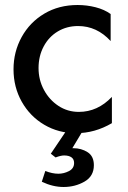

<svg xmlns="http://www.w3.org/2000/svg" viewBox="-20 -522 511 767"><path d="M290 -502Q215 -502 157 -467.5Q99 -433 66.5 -374Q34 -315 34 -245Q34 -174 67 -115.5Q100 -57 157 -23.5Q214 10 284 10Q359 10 427 -30V-135Q370 -75 295 -75Q250 -75 213.5 -99Q177 -123 155.5 -163Q134 -203 134 -250Q134 -298 154.5 -336.5Q175 -375 211 -396.5Q247 -418 292 -418Q367 -418 422 -358V-466Q397 -484 362 -493Q327 -502 290 -502ZM311 0H245L183 92L202 107Q223 99 236 99Q255 99 265.5 106.5Q276 114 276 129Q276 151 255.5 161.5Q235 172 213 172Q189 172 161 161L147 204Q191 225 234 225Q280 225 317.5 203.5Q355 182 355 138Q355 102 330 86Q305 70 273 70H269Z"/></svg>

Font: Geom
Style: Regular
Weight: 400
Version: Version 1.102